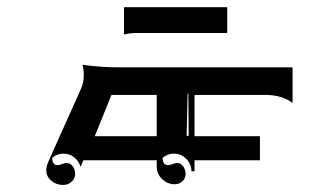

<svg xmlns="http://www.w3.org/2000/svg" viewBox="-20 -660 929 545"><path d="M111.3 -176.8Q111.3 -187.3 117.4 -201.4L210.2 -408.7Q217.8 -425.5 217.8 -447.5Q217.8 -462.2 214.1 -476.1Q266.8 -468.8 320.3 -468.8H810.5V-367.7Q780.5 -390.6 732.4 -390.6H532.2V-273.4H717.8V-205.1H532.2V-173.8H523.4Q523.4 -194.3 508.8 -209.1Q494.1 -223.9 473.6 -223.9Q455.6 -223.9 441.7 -212.2Q441.7 -191.4 456.8 -191.2Q461.9 -191.2 469.6 -194.2Q477.3 -197.3 482.4 -197.3Q493.9 -197.3 500.4 -187.3Q506.8 -177.2 506.8 -166.3Q506.8 -154.1 497.9 -145.5Q489 -137 476.6 -137Q455.1 -137 439.9 -151.9Q424.8 -166.7 424.8 -187.7V-205.1H216.6L208.7 -186Q204.8 -201.9 191.2 -212.9Q177.5 -223.9 160.2 -223.9Q142.1 -223.9 128.2 -212.2Q128.2 -191.4 143.3 -191.2Q148.4 -191.2 156.1 -194.2Q163.8 -197.3 168.9 -197.3Q180.4 -197.3 186.9 -187.3Q193.4 -177.2 193.4 -166.3Q193.4 -153.3 183.3 -144.2Q173.3 -135 159.2 -135Q139.4 -135 125.4 -147.2Q111.3 -159.4 111.3 -176.8ZM249 -273.4H424.8V-390.6H296.4ZM509.8 -274.4H515.6L514.6 -394.5L512.5 -394ZM332 -562.3V-639.6H625V-566.4H364.5Q351.8 -566.4 332 -562.3Z"/></svg>

Font: AgreloyInT3
Style: Medium
Weight: 400
Designer: gluk
Foundry: gluk
Version: Version 0.27